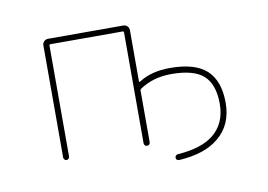

<svg xmlns="http://www.w3.org/2000/svg" viewBox="-68 -649 1136 815"><g transform="rotate(-10 500.0 -242.0)"><path d="M641.6 34.2Q743.2 27.3 795.9 -14.6Q853.5 -61.5 853.5 -145.5Q853.5 -229.5 811.5 -267.6Q769.5 -305.7 671.9 -305.7Q593.8 -305.7 536.1 -266.6Q532.2 -264.6 532.2 -259.8V-37.1Q532.2 -31.2 528.3 -27.3Q524.4 -23.4 519 -23.4Q513.7 -23.4 509.8 -27.3Q505.9 -31.2 505.9 -37.1V-514.6Q505.9 -519.5 501 -519.5H188.5Q184.6 -519.5 184.6 -514.6V-36.1Q184.6 -31.2 180.7 -27.3Q176.8 -23.4 171.9 -23.4Q167 -23.4 163.1 -27.3Q159.2 -31.2 159.2 -36.1V-519.5Q159.2 -530.3 166.5 -537.1Q173.8 -543.9 183.6 -543.9H507.8Q517.6 -543.9 524.9 -537.1Q532.2 -530.3 532.2 -519.5V-298.8Q532.2 -293.9 536.1 -296.9L540 -298.8Q591.8 -332 671.9 -332Q779.3 -332 829.1 -286.1Q878.9 -240.2 878.9 -145.5Q878.9 -98.6 862.8 -61.5Q846.7 -24.4 814.5 2Q754.9 52.7 642.6 59.6Q641.6 59.6 641.6 59.6Q636.7 59.6 632.8 56.6Q628.9 52.7 628.9 47.4Q628.9 42 632.8 38.1Q636.7 34.2 641.6 34.2Z"/></g></svg>

Font: Rounded-X Mgen+ 1mn thin
Style: Regular
Weight: 100
Designer: [Source Han Sans]
Ryoko NISHIZUKA  (kana & ideographs); Paul D. Hunt (Latin, Greek & Cyrillic); Wenlong ZHANG  (bopomofo
Version: Version 1.059.20150602